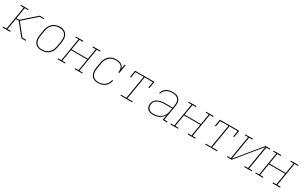

<svg xmlns="http://www.w3.org/2000/svg" viewBox="237 -2032 5525 3530"><g transform="rotate(30 3000.0 -266.5)"><path d="M19 0V-19H91L172 -511H103V-530H264V-511H193L154 -274H212L502 -530H593V-511H510L231 -265L430 -17V-19H509V0H418L278 -174L213 -256H151L112 -19H180V0Z M846 8Q817 8 789 1.5Q761 -5 738.5 -20Q716 -35 701 -58.5Q686 -82 679.5 -109Q673 -136 673.5 -165Q674 -194 679 -223L697 -333Q702 -361 711 -387.5Q720 -414 735.5 -438.5Q751 -463 773 -483Q795 -503 821 -515.5Q847 -528 874.5 -534.5Q902 -541 929 -541Q958 -541 986 -533.5Q1014 -526 1036.5 -510.5Q1059 -495 1074 -472Q1089 -449 1095.5 -421.5Q1102 -394 1101.5 -365Q1101 -336 1096 -307L1078 -197Q1073 -169 1064 -142.5Q1055 -116 1039.5 -91.5Q1024 -67 1002 -47Q980 -27 954 -14.5Q928 -2 900.5 3Q873 8 846 8ZM846 -11Q871 -11 896.5 -15.5Q922 -20 945.5 -32Q969 -44 989 -62.5Q1009 -81 1023 -103.5Q1037 -126 1045 -150.5Q1053 -175 1057 -200L1076 -310Q1080 -336 1080.5 -362.5Q1081 -389 1075.5 -413.5Q1070 -438 1057 -459Q1044 -480 1023.5 -494Q1003 -508 978 -513.5Q953 -519 926 -519Q901 -519 876.5 -514Q852 -509 828.5 -497Q805 -485 785 -466.5Q765 -448 751.5 -426Q738 -404 730 -379.5Q722 -355 718 -330L700 -220Q695 -194 694.5 -168Q694 -142 699.5 -117.5Q705 -93 717.5 -72Q730 -51 750 -37Q770 -23 795 -17Q820 -11 846 -11Z M1182 0V-19H1253L1335 -511H1266V-530H1427V-511H1356L1318 -286H1664L1701 -511H1632V-530H1793V-511H1722L1640 -19H1709V0H1548V-19H1619L1661 -268H1315L1274 -19H1343V0Z M2044 8Q2015 8 1987 1.5Q1959 -5 1937 -20.5Q1915 -36 1900.5 -59Q1886 -82 1879.5 -109Q1873 -136 1873.5 -165Q1874 -194 1879 -223L1897 -333Q1902 -360 1910.5 -387Q1919 -414 1934.5 -438.5Q1950 -463 1971.5 -483Q1993 -503 2018.5 -515.5Q2044 -528 2072 -533Q2100 -538 2127 -538Q2154 -538 2180 -533Q2206 -528 2228 -515.5Q2250 -503 2266 -482.5Q2282 -462 2289 -438L2304 -530H2325L2295 -349H2274Q2280 -383 2275 -416.5Q2270 -450 2249.5 -474.5Q2229 -499 2197 -509Q2165 -519 2131 -519Q2106 -519 2080.5 -514.5Q2055 -510 2031 -498.5Q2007 -487 1987 -468.5Q1967 -450 1952.5 -427.5Q1938 -405 1930 -380Q1922 -355 1918 -330L1900 -220Q1895 -194 1894.5 -168Q1894 -142 1899 -118Q1904 -94 1916.5 -72.5Q1929 -51 1948.5 -37Q1968 -23 1993 -17Q2018 -11 2044 -11Q2066 -11 2089 -14.5Q2112 -18 2134 -27Q2156 -36 2175.5 -51Q2195 -66 2209.5 -85Q2224 -104 2233.5 -126Q2243 -148 2247 -171H2268Q2263 -145 2253 -121Q2243 -97 2227 -75.5Q2211 -54 2189.5 -37.5Q2168 -21 2143.5 -10.5Q2119 0 2094 4Q2069 8 2044 8Z M2521 0V-19H2636L2718 -511H2544L2523 -385H2502L2526 -530H2937L2913 -385H2892L2913 -511H2739L2657 -19H2771V0Z M3215 8Q3193 8 3171.5 5Q3150 2 3131 -7Q3112 -16 3097.5 -30.5Q3083 -45 3074.5 -64Q3066 -83 3064.5 -105Q3063 -127 3067 -149Q3071 -173 3083.5 -197Q3096 -221 3117 -237.5Q3138 -254 3162 -264Q3186 -274 3211.5 -279.5Q3237 -285 3261.5 -287Q3286 -289 3311 -289H3464L3473 -344Q3477 -368 3477 -391Q3477 -414 3470 -435Q3463 -456 3448.5 -473Q3434 -490 3415 -500.5Q3396 -511 3373 -515Q3350 -519 3327 -519Q3297 -519 3266.5 -513.5Q3236 -508 3208.5 -492.5Q3181 -477 3160.5 -451Q3140 -425 3134 -394H3113Q3120 -429 3141.5 -458.5Q3163 -488 3194 -506.5Q3225 -525 3259.5 -531.5Q3294 -538 3327 -538Q3353 -538 3379 -533.5Q3405 -529 3427 -517.5Q3449 -506 3465 -487Q3481 -468 3489 -444.5Q3497 -421 3497.5 -394.5Q3498 -368 3494 -341L3440 -19H3509V0H3416L3435 -112Q3419 -83 3394.5 -59Q3370 -35 3340 -19.5Q3310 -4 3278.5 2Q3247 8 3215 8ZM3216 -11Q3243 -11 3269.5 -15.5Q3296 -20 3322 -31Q3348 -42 3371 -60Q3394 -78 3410.5 -101Q3427 -124 3436.5 -150Q3446 -176 3450 -203L3461 -270H3311Q3294 -270 3277.5 -269.5Q3261 -269 3244 -266.5Q3227 -264 3210 -260Q3193 -256 3176.5 -249.5Q3160 -243 3144.5 -233.5Q3129 -224 3116.5 -211Q3104 -198 3097 -181.5Q3090 -165 3088 -148Q3084 -129 3085.5 -110Q3087 -91 3094 -74Q3101 -57 3114 -44.5Q3127 -32 3143 -24Q3159 -16 3178 -13.5Q3197 -11 3216 -11Z M3582 0V-19H3653L3735 -511H3666V-530H3827V-511H3756L3718 -286H4064L4101 -511H4032V-530H4193V-511H4122L4040 -19H4109V0H3948V-19H4019L4061 -268H3715L3674 -19H3743V0Z M4321 0V-19H4436L4518 -511H4344L4323 -385H4302L4326 -530H4737L4713 -385H4692L4713 -511H4539L4457 -19H4571V0Z M4782 0V-19H4853L4935 -511H4866V-530H5027V-511H4956L4874 -18L5295 -530H5393V-511H5322L5240 -19H5309V0H5148V-19H5219L5301 -512L4881 0Z M5382 0V-19H5453L5535 -511H5466V-530H5627V-511H5556L5518 -286H5864L5901 -511H5832V-530H5993V-511H5922L5840 -19H5909V0H5748V-19H5819L5861 -268H5515L5474 -19H5543V0Z"/></g></svg>

Font: Iosevka Curly Slab ThExObl
Style: Regular
Weight: 100
Width: 7
Italic angle: -9°
Monospace: yes
Designer: Belleve Invis
Foundry: Belleve Invis
Version: Version 11.1.0; ttfautohint (v1.8.3)